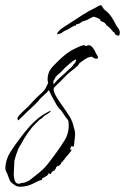

<svg xmlns="http://www.w3.org/2000/svg" viewBox="-61 -586 473 726"><path d="M-4 115Q-10 111 -16.5 105.5Q-23 100 -25 94L-31 78Q-33 71 -37 64Q-41 57 -41 49Q-39 16 -22.5 -10Q-6 -36 13 -61Q30 -84 49 -105.5Q68 -127 90 -144Q98 -150 105.5 -154.5Q113 -159 121 -163L129 -167L131 -165Q125 -159 118 -155Q111 -151 104 -146L99 -140L88 -133Q85 -130 82.5 -127Q80 -124 77 -122Q70 -115 63 -107.5Q56 -100 51 -92Q48 -89 44 -83Q37 -73 31 -63Q25 -53 19 -42Q15 -35 11 -28.5Q7 -22 5 -14Q1 -5 -1.5 4Q-4 13 -7 23V34Q-7 40 -8 50.5Q-9 61 -9 72Q-9 86 -5 97.5Q-1 109 12 109Q19 105 30 105L49 97L82 71Q104 54 120.5 33Q137 12 152 -9Q169 -32 184 -56.5Q199 -81 199 -112Q199 -119 198 -126Q197 -133 192 -137Q189 -140 180 -154Q171 -168 167 -172Q160 -177 153.5 -188.5Q147 -200 137 -218Q134 -223 130 -232Q126 -241 124 -245Q123 -245 120 -241.5Q117 -238 117 -237L110 -231Q103 -225 96 -218Q89 -211 83 -203Q72 -191 59 -179.5Q46 -168 34 -156Q32 -153 24 -146Q16 -139 10 -132L9 -131Q7 -131 5.5 -135.5Q4 -140 6 -142Q9 -147 15.5 -154Q22 -161 23 -162Q35 -173 43.5 -181Q52 -189 62 -201Q70 -210 79 -218.5Q88 -227 97 -235Q109 -246 113 -255.5Q117 -265 121 -272Q119 -280 119 -288Q119 -298 123 -310Q127 -322 139 -335Q151 -348 171 -366.5Q191 -385 212 -397Q222 -402 234.5 -408Q247 -414 256 -415Q260 -416 260 -414Q260 -412 263 -412Q266 -412 269 -413.5Q272 -415 275 -415Q283 -415 291 -404Q299 -393 301 -386Q302 -384 306.5 -376.5Q311 -369 309 -367Q309 -367 308 -365.5Q307 -364 303 -364Q297 -364 285 -372Q270 -369 268 -366.5Q266 -364 258 -361Q258 -361 254.5 -358Q251 -355 246 -352H245Q243 -348 240 -348L237 -343Q232 -335 217 -324Q202 -313 194 -305L162 -273Q158 -269 151 -262.5Q144 -256 142 -251Q140 -242 149.5 -225Q159 -208 171 -191.5Q183 -175 188 -167Q196 -156 202 -146Q208 -136 213 -123L221 -94Q222 -90 222.5 -86.5Q223 -83 223 -79Q223 -72 222 -64.5Q221 -57 220 -49Q220 -45 219.5 -41Q219 -37 218 -33Q217 -32 216.5 -31.5Q216 -31 216 -31Q214 -31 212 -33.5Q210 -36 206 -28Q204 -24 204 -23Q204 -20 208 -20.5Q212 -21 207 -14Q206 -12 199.5 -4.5Q193 3 187 10Q181 17 181 20L178 19V24Q172 25 171 29.5Q170 34 165 38Q162 41 157.5 42Q153 43 151 47L149 54H146L147 57H146V58Q142 59 137.5 62.5Q133 66 132 70Q132 72 131 72L124 70V69H123Q122 76 109.5 82.5Q97 89 97 91L98 95Q89 95 78.5 101Q68 107 60 110Q53 114 40.5 117Q28 120 16 120Q4 120 -4 115ZM142 -267V-268H143Q153 -282 169.5 -296Q186 -310 199 -323Q204 -328 209.5 -332.5Q215 -337 217 -343H218L224 -350Q227 -358 227 -359Q227 -360 226.5 -360.5Q226 -361 226 -361Q224 -361 219 -358Q214 -355 209 -351L195 -339Q182 -328 172 -316L154 -300Q149 -296 147.5 -291Q146 -286 141 -281Q141 -280 141 -273.5Q141 -267 142 -267ZM386 -451Q384 -452 381.5 -452.5Q379 -453 377 -454Q374 -456 372.5 -460.5Q371 -465 366 -466Q366 -466 365.5 -466Q365 -466 366 -467Q363 -470 357 -477.5Q351 -485 347 -485Q347 -485 347.5 -486Q348 -487 347 -487V-488Q342 -488 340.5 -492.5Q339 -497 335 -499Q332 -502 328.5 -503Q325 -504 321 -506Q319 -508 318 -511Q317 -514 314 -515L308 -518Q306 -518 306 -519L292 -523Q287 -520 281 -517.5Q275 -515 273 -513Q266 -509 261 -508Q256 -507 251 -505Q244 -501 239.5 -497.5Q235 -494 228 -494Q226 -494 226 -489Q222 -491 209.5 -483Q197 -475 192 -473Q192 -472 191 -472Q186 -472 179 -466.5Q172 -461 167 -459Q164 -458 162 -458Q160 -458 158 -457Q158 -456 155 -456V-457Q155 -459 156.5 -462Q158 -465 164 -471Q171 -478 180 -483.5Q189 -489 198 -495Q224 -512 249.5 -528.5Q275 -545 302 -558Q306 -560 310 -562.5Q314 -565 318 -566L324 -565L327 -558H328L332 -551Q349 -539 359.5 -523.5Q370 -508 379 -489Q383 -483 387 -478Q391 -473 392 -465Q392 -456 390.5 -454Q389 -452 389 -452Q388 -452 388 -451.5Q388 -451 386 -451Z"/></svg>

Font: Cherish
Style: Regular
Weight: 400
Designer: Robert E. Leuschke
Foundry: Robert E. Leuschke
Version: Version 1.005